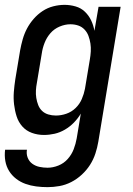

<svg xmlns="http://www.w3.org/2000/svg" viewBox="-29 -548 549 791"><path d="M167 223Q143 223 120 220Q97 217 76 209.5Q55 202 37.5 188.5Q20 175 8.5 156.5Q-3 138 -7 115.5Q-11 93 -8 69H82Q79 86 85 101.5Q91 117 104 126.5Q117 136 133.5 139.5Q150 143 167 143Q189 143 211.5 134Q234 125 250 107Q266 89 274.5 67Q283 45 287 22L304 -80Q292 -60 275.5 -43Q259 -26 238.5 -14Q218 -2 196 3Q174 8 152 8Q126 8 102.5 -0.5Q79 -9 63 -27Q47 -45 39.5 -68.5Q32 -92 29 -117.5Q26 -143 28 -169Q30 -195 34 -221L54 -341Q58 -363 64.5 -386Q71 -409 82 -430Q93 -451 109.5 -470Q126 -489 146.5 -502.5Q167 -516 190.5 -522Q214 -528 237 -528Q260 -528 282.5 -521.5Q305 -515 321 -499.5Q337 -484 346.5 -464Q356 -444 360 -421L377 -520H468L376 36Q372 60 364 84.5Q356 109 342 131Q328 153 308 171.5Q288 190 264.5 202Q241 214 216 218.5Q191 223 167 223ZM201 -72Q223 -72 244.5 -79.5Q266 -87 282.5 -103Q299 -119 308 -140Q317 -161 321 -182L341 -302Q344 -319 345 -336Q346 -353 343.5 -369Q341 -385 335.5 -400Q330 -415 319 -426.5Q308 -438 293 -443Q278 -448 261 -448Q239 -448 216.5 -438.5Q194 -429 178.5 -411Q163 -393 154.5 -371Q146 -349 143 -327L123 -207Q120 -192 119 -176Q118 -160 120.5 -144.5Q123 -129 128.5 -115Q134 -101 144.5 -91Q155 -81 170 -76.5Q185 -72 201 -72Z"/></svg>

Font: Iosevka Curly Medium
Style: Italic
Weight: 500
Italic angle: -9°
Monospace: yes
Designer: Belleve Invis
Foundry: Belleve Invis
Version: Version 22.1.2; ttfautohint (v1.8.4)